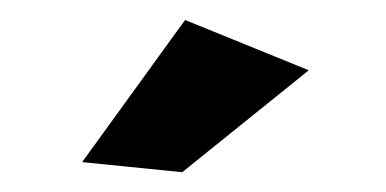

<svg xmlns="http://www.w3.org/2000/svg" viewBox="-20 -780 390 194"><path d="M167 -759.8 292 -709 164.1 -606 63 -616.2Z"/></svg>

Font: Montserrat-Arabic Medium
Style: Regular
Weight: 500
Designer: Mohamed Gaber
Foundry: Kief Type Foundry
Version: Version 5.008;PS 005.008;hotconv 1.0.88;makeotf.lib2.5.64775